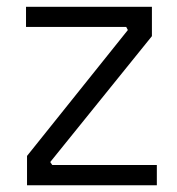

<svg xmlns="http://www.w3.org/2000/svg" viewBox="-20 -549 525 569"><path d="M444.8 0H60.1V-86.9L358.9 -460L354 -469.2H57.1V-528.8H430.2V-441.9L128.9 -68.8L134.8 -60.1H444.8Z"/></svg>

Font: Sora Light
Style: Regular
Weight: 300
Designer: Jonathan Barnbrook, Julián Moncada
Foundry: Barnbrook Fonts
Version: Version 2.000